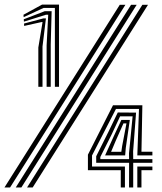

<svg xmlns="http://www.w3.org/2000/svg" viewBox="-89 -821 709 841"><path d="M151.4 -440.8V-786.2H101.8L14.6 -745.9L13.9 -756.4L95.1 -800.8H169.5V-440.8ZM78.9 -440.8V-612.9L97.4 -724.2L93.5 -724.5L16.8 -707.4L16.3 -717.9L101 -740.4H112.2L97.2 -617.4V-440.8ZM115.2 -440.8V-621.9L122.2 -756.4H112L15.8 -726.2L15.1 -736.6L106.6 -771.8H137.2L133.2 -626.4V-440.8ZM-19.9 0 485.1 -800H509.7L4.7 0ZM-69.4 0 435.6 -800H460.3L-44.8 0ZM29.6 0 534.6 -800H559.3L54.2 0ZM440 0V-75.5H296.1V-143.4L406 -360H534.6L530.6 -156.5H578.5V-140.3H512.5L519.8 -343.8H418.9L314.1 -140V-91.7H458.2V0ZM512.5 0V-91.7H578.5V-75.5H530.6V0ZM476.3 0 476.5 -107.8H332.4V-136.6L385.7 -243L426.9 -328.3L507 -327.7L494.1 -158.1L494.5 -124H578.5V-107.8H494.5V0ZM350.4 -124H476.5L476.1 -149L491.9 -311.5H437.1L400.1 -232.3L350.4 -133.3ZM371.3 -140.3 410.2 -226.1 442.6 -295.6H479.6L462 -173.5L459.2 -140.3ZM397.6 -156.1H442.4L446 -180.9L464.9 -280.4H451.7L417.7 -203.9Z"/></svg>

Font: Big Shoulders Inline Text SC Thin
Style: Regular
Weight: 100
Designer: Patric King
Foundry: XO Type Co
Version: Version 2.002